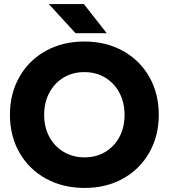

<svg xmlns="http://www.w3.org/2000/svg" viewBox="-20 -916 833 948"><path d="M29 -349Q29 -454 76 -536.5Q123 -619 206.5 -665Q290 -711 396 -711Q503 -711 586.5 -665Q670 -619 717 -536.5Q764 -454 764 -349Q764 -245 717 -162.5Q670 -80 587 -34Q504 12 398 12Q291 12 207 -34Q123 -80 76 -162.5Q29 -245 29 -349ZM398 -139Q455 -139 500 -166Q545 -193 570 -240.5Q595 -288 595 -349Q595 -410 569.5 -458Q544 -506 499 -533Q454 -560 396 -560Q339 -560 294 -533Q249 -506 223.5 -458Q198 -410 198 -349Q198 -288 223.5 -240.5Q249 -193 294.5 -166Q340 -139 398 -139ZM221 -896H394L507 -752H353Z"/></svg>

Font: Oak Sans ExtraBold
Style: Regular
Weight: 800
Designer: Erik Kennedy, Walven
Foundry: Erik Kennedy, Walven
Version: Version 1.000